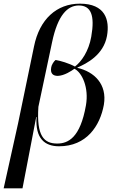

<svg xmlns="http://www.w3.org/2000/svg" viewBox="-58 -790 644 1050"><path d="M-38 240H65L140 -150H142C134 -33 186 10 265 10C415 10 489 -101 510 -217C529 -330 457 -398 365 -419L366 -421C415 -442 508 -489 527 -593C543 -682 517 -770 379 -770C252 -770 158 -685 128 -536L41 -116ZM255 -5C183 -5 141 -45 152 -206L227 -560C258 -707 311 -760 373 -760C439 -760 462 -707 441 -589C427 -509 387 -453 352 -426C319 -444 272 -458 246 -462C236 -455 223 -433 222 -421C216 -387 233 -375 258 -375C293 -376 333 -402 349 -414C391 -393 429 -311 412 -214C381 -37 315 -5 255 -5Z"/></svg>

Font: Noto Serif Display
Style: Italic
Weight: 400
Italic angle: -12°
Designer: Monotype Design Team
Foundry: Monotype Imaging Inc.
Version: Version 2.009